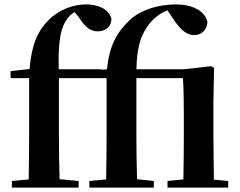

<svg xmlns="http://www.w3.org/2000/svg" viewBox="-20 -850 1088 870"><path d="M809 0H1014V-30L949 -36L947 -235V-389L950 -542L937 -550L811 -536H598C600 -628 616 -682 642 -721C667 -762 703 -790 739 -803L767 -761C800 -713 827 -691 859 -691C896 -691 918 -717 920 -750C910 -801 849 -830 779 -830C700 -830 624 -808 572 -763C519 -714 476 -655 465 -536L440 -534V-536H246C243 -668 255 -732 292 -774C300 -783 309 -790 318 -795L335 -775C367 -724 392 -708 423 -708C462 -708 485 -732 485 -765C473 -809 425 -830 370 -830C314 -830 249 -808 201 -760C149 -708 123 -646 114 -537L28 -528V-496H112V-235C112 -169 111 -103 110 -37L34 -30V0H336V-30L250 -38C248 -103 247 -170 247 -235V-491V-496H463V-235C463 -169 462 -103 461 -37L385 -30V0H677V-30L601 -38C599 -104 598 -170 598 -235V-496H809C812 -445 813 -402 813 -331V-235C813 -180 812 -94 811 -37L739 -30V0Z"/></svg>

Font: Noto Serif CJK KR
Style: Bold
Weight: 700
Designer: Ryoko NISHIZUKA 西塚涼子 (kana & ideographs); Frank Grießhammer (Latin, Greek & Cyrillic); Wenlong ZHANG 张文龙 (bopomofo); San
Foundry: Adobe
Version: Version 2.001;hotconv 1.1.0;makeotfexe 2.6.0